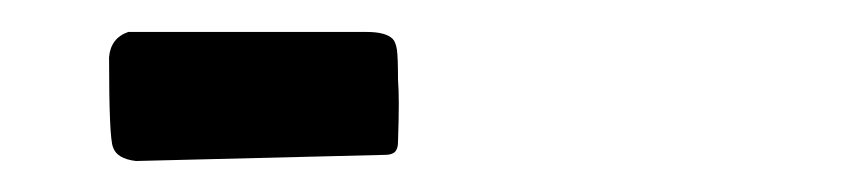

<svg xmlns="http://www.w3.org/2000/svg" viewBox="-20 -387 540 122"><path d="M232.9 -296.9Q233.4 -312 233.4 -321Q233.4 -330.1 232.9 -336.4Q232.9 -350.6 232.2 -355.5Q231.4 -360.4 229.5 -362.3Q225.1 -366.7 212.9 -366.7H61.5Q50.3 -362.8 49.3 -350.6Q49.3 -299.3 51.8 -293.5Q54.2 -286.1 66.4 -284.7L224.6 -288.6Q229 -288.6 231 -290.5Q232.9 -292.5 232.9 -296.9Z"/></svg>

Font: Bakudai
Style: Light
Weight: 300
Version: Version 1.48